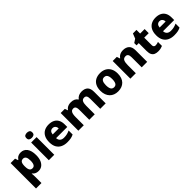

<svg xmlns="http://www.w3.org/2000/svg" viewBox="329 -2373 4217 4217"><g transform="rotate(-45 2438.0 -264.0)"><path d="M391 -559Q484 -559 538 -486.5Q592 -414 592 -276Q592 -183 565 -119Q538 -55 491.5 -22.5Q445 10 386 10Q346 10 318 0Q290 -10 271 -25.5Q252 -41 239 -57H233Q235 -38 237 -15.5Q239 7 239 34V240H70V-549H208L231 -479H239Q254 -501 274 -519Q294 -537 323 -548Q352 -559 391 -559ZM330 -425Q297 -425 277.5 -410Q258 -395 249 -366Q240 -337 239 -292V-277Q239 -228 247.5 -195Q256 -162 276 -144.5Q296 -127 332 -127Q361 -127 380.5 -143.5Q400 -160 409.5 -193.5Q419 -227 419 -278Q419 -355 396.5 -390Q374 -425 330 -425Z M877 -549V0H708V-549ZM793 -768Q830 -768 857 -751.5Q884 -735 884 -689Q884 -644 857 -627.5Q830 -611 793 -611Q755 -611 728.5 -627.5Q702 -644 702 -689Q702 -735 728.5 -751.5Q755 -768 793 -768Z M1258 -559Q1337 -559 1393.5 -531Q1450 -503 1480.5 -447Q1511 -391 1511 -309V-230H1164Q1166 -177 1199.5 -145Q1233 -113 1296 -113Q1348 -113 1390 -123Q1432 -133 1477 -154V-30Q1437 -9 1391 0.5Q1345 10 1277 10Q1194 10 1130 -20Q1066 -50 1029.5 -112.5Q993 -175 993 -271Q993 -369 1026.5 -432.5Q1060 -496 1119.5 -527.5Q1179 -559 1258 -559ZM1263 -442Q1223 -442 1198 -416.5Q1173 -391 1168 -340H1355Q1355 -369 1344.5 -391.5Q1334 -414 1313.5 -428Q1293 -442 1263 -442Z M2282 -559Q2376 -559 2425 -511.5Q2474 -464 2474 -358V0H2305V-310Q2305 -373 2286 -399Q2267 -425 2229 -425Q2176 -425 2155 -384Q2134 -343 2134 -266V0H1964V-310Q1964 -351 1956 -376Q1948 -401 1932 -413Q1916 -425 1891 -425Q1853 -425 1832 -404.5Q1811 -384 1802.5 -345Q1794 -306 1794 -250V0H1625V-549H1754L1779 -480H1784Q1799 -504 1822.5 -522Q1846 -540 1877.5 -549.5Q1909 -559 1948 -559Q2009 -559 2049 -538.5Q2089 -518 2113 -480H2118Q2145 -519 2187.5 -539Q2230 -559 2282 -559Z M3126 -276Q3126 -208 3107.5 -154.5Q3089 -101 3053.5 -64.5Q3018 -28 2968 -9Q2918 10 2855 10Q2796 10 2746.5 -9Q2697 -28 2661.5 -64.5Q2626 -101 2606 -154.5Q2586 -208 2586 -276Q2586 -367 2618.5 -430.5Q2651 -494 2712 -526.5Q2773 -559 2858 -559Q2936 -559 2996.5 -526.5Q3057 -494 3091.5 -430.5Q3126 -367 3126 -276ZM2758 -276Q2758 -226 2768 -190Q2778 -154 2800 -136Q2822 -118 2857 -118Q2892 -118 2913 -136Q2934 -154 2944 -190Q2954 -226 2954 -276Q2954 -327 2944 -361.5Q2934 -396 2912.5 -414Q2891 -432 2856 -432Q2804 -432 2781 -392Q2758 -352 2758 -276Z M3569 -559Q3657 -559 3710 -511.5Q3763 -464 3763 -358V0H3593V-311Q3593 -368 3574.5 -396.5Q3556 -425 3515 -425Q3454 -425 3432 -380Q3410 -335 3410 -250V0H3241V-549H3369L3393 -476H3400Q3418 -503 3442.5 -521.5Q3467 -540 3499 -549.5Q3531 -559 3569 -559Z M4152 -124Q4176 -124 4197.5 -129.5Q4219 -135 4240 -142V-18Q4213 -6 4179.5 2Q4146 10 4099 10Q4047 10 4007.5 -6.5Q3968 -23 3945.5 -63.5Q3923 -104 3923 -177V-422H3854V-493L3937 -547L3983 -663H4093V-549H4233V-422H4093V-187Q4093 -156 4108.5 -140Q4124 -124 4152 -124Z M4579 -559Q4658 -559 4714.5 -531Q4771 -503 4801.5 -447Q4832 -391 4832 -309V-230H4485Q4487 -177 4520.5 -145Q4554 -113 4617 -113Q4669 -113 4711 -123Q4753 -133 4798 -154V-30Q4758 -9 4712 0.5Q4666 10 4598 10Q4515 10 4451 -20Q4387 -50 4350.5 -112.5Q4314 -175 4314 -271Q4314 -369 4347.5 -432.5Q4381 -496 4440.5 -527.5Q4500 -559 4579 -559ZM4584 -442Q4544 -442 4519 -416.5Q4494 -391 4489 -340H4676Q4676 -369 4665.5 -391.5Q4655 -414 4634.5 -428Q4614 -442 4584 -442Z"/></g></svg>

Font: Noto Sans Khmer ExtraBold
Style: Regular
Weight: 800
Version: Version 2.003